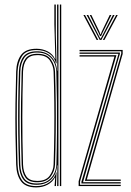

<svg xmlns="http://www.w3.org/2000/svg" viewBox="-20 -820 576 846"><path d="M249.8 0H243.8V-800H249.8ZM237.5 0H231.8L233 -91.5H231.5Q229.5 -52.2 205 -29Q180.5 -5.8 141 -5.8Q99.5 -5.8 82.2 -29.8Q65 -53.8 63.5 -94Q61 -170 60.2 -236Q59.5 -302 60.2 -367.1Q61 -432.2 63.5 -505.5Q64.8 -544.5 82.4 -569.2Q100 -594 143 -594Q182 -594 205.4 -570.6Q228.8 -547.2 231.2 -508.8H232.8L231.5 -609V-800H237.5ZM142.8 -11.5Q173.2 -11.5 191.9 -24.6Q210.5 -37.8 219.4 -57.2Q228.2 -76.8 228.5 -95.5Q230.5 -168.5 231 -235.4Q231.5 -302.2 230.9 -368.4Q230.2 -434.5 228.2 -504.2Q227.8 -523 219.4 -542.5Q211 -562 192.6 -575.2Q174.2 -588.5 143.8 -588.5Q102.5 -588.5 86.5 -564.5Q70.5 -540.5 69.5 -504.8Q67.2 -432 66.5 -365.8Q65.8 -299.5 66.5 -233.2Q67.2 -167 69.5 -94Q70.8 -56.8 86.6 -34.1Q102.5 -11.5 142.8 -11.5ZM143.5 -17Q106.8 -17 91.8 -38.1Q76.8 -59.2 75.5 -94Q73.2 -173.2 72.5 -240Q71.8 -306.8 72.6 -370.9Q73.5 -435 75.5 -505.5Q76.8 -541 92.5 -562Q108.2 -583 144.5 -583Q187.5 -583 204.6 -557.1Q221.8 -531.2 222.5 -504Q224.8 -434 225.5 -368.4Q226.2 -302.8 225.5 -235.9Q224.8 -169 222.5 -95.8Q221.8 -67 203.5 -42Q185.2 -17 143.5 -17ZM143.8 -22.8Q182.8 -22.8 199.1 -46Q215.5 -69.2 216.2 -95.8Q218.5 -169.8 219.2 -237.1Q220 -304.5 219.2 -370Q218.5 -435.5 216.2 -504Q215.5 -530.2 199.6 -553.8Q183.8 -577.2 144.8 -577.2Q111.5 -577.2 97.1 -557.6Q82.8 -538 81.5 -504.5Q78.5 -403 78.4 -303.5Q78.2 -204 81.5 -95Q82.8 -61.8 96.6 -42.2Q110.5 -22.8 143.8 -22.8ZM139.2 5.8Q92.8 5.8 72.9 -20.9Q53 -47.5 51.2 -94Q49 -165 48.1 -231.2Q47.2 -297.5 48.1 -364.6Q49 -431.8 51.2 -505Q53 -551.8 73.4 -578.5Q93.8 -605.2 140.8 -605.2Q167 -605.2 189.6 -593.9Q212.2 -582.5 222.5 -560H224L219.5 -712.5V-800H225.8V-666.8L229.2 -541.2H226.8Q218 -571 195 -585.2Q172 -599.5 141.5 -599.5Q94 -599.5 76.5 -571.8Q59 -544 57.5 -505Q55 -432.8 54.2 -366.2Q53.5 -299.8 54.4 -233.1Q55.2 -166.5 57.5 -94Q58.8 -52.5 76.8 -26.2Q94.8 0 140 0Q174.5 0 198 -17.4Q221.5 -34.8 227.8 -60.8H229.2L226.5 0H220.5L220.8 -5.2L223.2 -37.8H221.8Q211.5 -17.8 189.5 -6Q167.5 5.8 139.2 5.8ZM354 -23.2 514.2 -583.5V-594.2H330.5V-600H520.5V-582.5L362.5 -29H512V-23.2ZM326.5 0V-21.5L484.2 -571H330.5V-576.8H493L332.8 -20.5V-5.8H512V0ZM338.8 -11.5V-19.2L501.2 -579.8V-582.8H330.5V-588.5H508.2V-583L345.8 -17.2H512V-11.5ZM347.5 -754H354.5L413 -644H405.8ZM361.5 -754H368.8L416 -661.5L421.8 -650.5H424.2L430 -661.5L477.5 -754H484.8L426.8 -644H419.5ZM375.5 -754H382.5L418.5 -679.5L422 -668.8H424.2L427.8 -679.5L463.5 -754H470.8L431.2 -674L425.5 -661.2H420.5L414.8 -674ZM491.8 -754H498.8L440.2 -644H433.2Z"/></svg>

Font: Big Shoulders Inline Display Thin ExtraLight
Style: Regular
Weight: 250
Version: Version 2.002